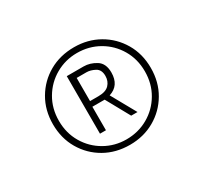

<svg xmlns="http://www.w3.org/2000/svg" viewBox="-73 -796 504 474"><g transform="rotate(-30 179.0 -559.0)"><path d="M179 -420Q139 -420 107.5 -438Q76 -456 57.5 -487.5Q39 -519 39 -559Q39 -599 57.5 -630.5Q76 -662 107.5 -680Q139 -698 179 -698Q218 -698 249.5 -680Q281 -662 299.5 -630.5Q318 -599 318 -559Q318 -519 299.5 -487.5Q281 -456 249.5 -438Q218 -420 179 -420ZM178 -436Q212 -436 240 -452Q268 -468 284.5 -496Q301 -524 301 -559Q301 -594 284.5 -622Q268 -650 240 -666Q212 -682 178 -682Q145 -682 117 -666Q89 -650 72.5 -622Q56 -594 56 -559Q56 -524 72.5 -496Q89 -468 117 -452Q145 -436 178 -436ZM128 -645H176Q194 -645 211 -634.5Q228 -624 228 -598Q228 -561 196 -551L235 -481H217L180 -548Q176 -548 172 -548H145V-481H128ZM171 -563Q192 -563 201.5 -573Q211 -583 211 -598Q211 -616 198.5 -622.5Q186 -629 175 -629H147V-563Z"/></g></svg>

Font: Synthetic Thin
Style: Regular
Weight: 100
Designer: Santiago Orozco
Foundry: Typemade
Version: Version 2.000; ttfautohint (v1.8.4.7-5d5b)